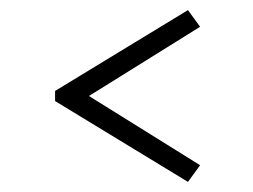

<svg xmlns="http://www.w3.org/2000/svg" viewBox="-20 -500 500 380"><path d="M352 -480 376 -447 132 -295V-325L376 -173L352 -140L89 -300V-320Z"/></svg>

Font: Kalnia Medium
Style: Regular
Weight: 500
Designer: Frida Medrano
Foundry: Frida Medrano
Version: Version 1.105